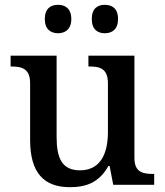

<svg xmlns="http://www.w3.org/2000/svg" viewBox="-20 -767 684 797"><path d="M415 -629C445 -629 470 -645 470 -688C470 -732 445 -747 415 -747C385 -747 361 -732 361 -688C361 -645 385 -629 415 -629ZM221 -629C250 -629 276 -645 276 -688C276 -732 250 -747 221 -747C191 -747 166 -732 166 -688C166 -645 191 -629 221 -629ZM270 10C336 10 391 -8 430 -78H435L450 0H620V-45H616C573 -45 538 -52 538 -111V-536H347V-491H351C394 -491 428 -483 428 -421V-219C428 -123 393 -60 312 -60C237 -60 215 -111 215 -198V-536H24V-491H27C72 -491 105 -481 105 -422V-186C105 -50 162 10 270 10Z"/></svg>

Font: Noto Serif Devanagari Medium
Style: Regular
Weight: 500
Designer: Universal Thirst, Indian Type Foundry and the Monotype Design Team
Foundry: Monotype Imaging Inc.
Version: Version 2.004